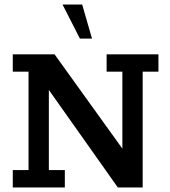

<svg xmlns="http://www.w3.org/2000/svg" viewBox="-20 -821 745 841"><path d="M36 0V-76H105V-507H36V-583H219L516 -170V-507H447V-583H674V-507H605V0H496L194 -427V-76H264V0ZM330 -652 254 -801H340L383 -652Z"/></svg>

Font: Rokkitt Medium
Style: Regular
Weight: 500
Version: Version 3.103